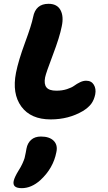

<svg xmlns="http://www.w3.org/2000/svg" viewBox="-20 -687 565 1008"><path d="M246.1 -60.1Q141.6 -60.1 92 -127.7Q42.5 -195.3 64 -305.2Q76.7 -369.1 111.3 -462.9Q146 -556.6 153.8 -597.2Q167 -667 234.9 -667Q279.8 -667 297.6 -634Q315.4 -601.1 304.2 -548.8Q293.5 -493.2 257.6 -398.9Q221.7 -304.7 216.8 -280.8Q210 -245.6 223.9 -228.3Q237.8 -210.9 275.9 -210.9Q306.6 -210.9 331.5 -219Q356.4 -227.1 369.9 -237.1Q383.3 -247.1 399.9 -255.1Q416.5 -263.2 432.1 -263.2Q460 -263.2 472.7 -241.9Q485.4 -220.7 480 -191.9Q474.1 -162.6 459.2 -142.3Q444.3 -122.1 415 -104Q340.3 -60.1 246.1 -60.1ZM94.2 300.8Q68.8 300.8 58.3 291.5Q47.9 282.2 51.8 263.2Q56.2 243.2 77.1 209Q89.8 189.5 98.1 170.9Q106.4 152.3 109.1 142.8Q111.8 133.3 115 115.2Q118.2 97.2 119.1 92.8Q124.5 64 143.8 46.9Q163.1 29.8 194.8 29.8Q239.7 29.8 262 52.2Q284.2 74.7 275.9 111.8Q259.8 196.3 191.9 258.8Q145 300.8 94.2 300.8Z"/></svg>

Font: Shantell Sans Irregular Bouncy
Style: Bold Italic
Weight: 700
Italic angle: -11.31°
Designer: Stephen Nixon, Anya Danilova, Shantell Martin
Foundry: Arrow Type
Version: Version 1.006;[9816181b4]